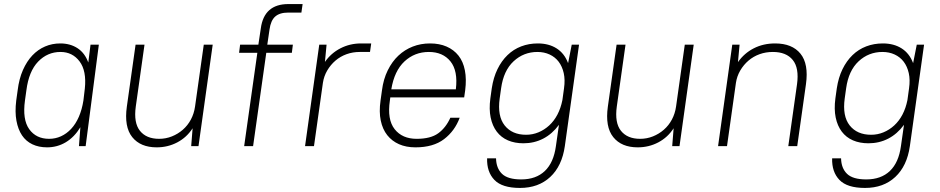

<svg xmlns="http://www.w3.org/2000/svg" viewBox="-20 -720 4630 946"><path d="M212 6Q171 6 139.5 -9Q108 -24 88.5 -53Q69 -82 61 -125Q53 -168 60 -225L67 -275Q74 -332 93 -375Q112 -418 139.5 -447Q167 -476 202 -491Q237 -506 277 -506Q326 -506 362 -482.5Q398 -459 415 -412L426 -500H467L402 0H369L376 -93Q346 -44 304 -19Q262 6 212 6ZM222 -36Q253 -36 280.5 -48.5Q308 -61 330.5 -85Q353 -109 368.5 -144.5Q384 -180 391 -225L398 -284Q407 -371 372 -417.5Q337 -464 278 -464Q214 -464 168 -416.5Q122 -369 110 -275L103 -225Q90 -131 124 -83.5Q158 -36 222 -36Z M752 6Q672 6 631.5 -44.5Q591 -95 605 -195L648 -500H692L649 -195Q638 -115 669.5 -75.5Q701 -36 764 -36Q797 -36 827 -48Q857 -60 881 -81Q905 -102 920.5 -131Q936 -160 941 -195L984 -500H1028L958 0H922L929 -88Q900 -43 853.5 -18.5Q807 6 752 6Z M1163 -500H1253L1265 -580Q1281 -700 1401 -700H1471L1465 -658H1400Q1358 -658 1336 -638.5Q1314 -619 1308 -575L1297 -500H1423L1418 -460H1292L1227 0H1183L1248 -460H1158Z M1553 -500H1589L1581 -415Q1611 -458 1657.5 -482Q1704 -506 1759 -506H1809L1803 -464H1753Q1718 -464 1687.5 -453Q1657 -442 1633 -421.5Q1609 -401 1592.5 -373Q1576 -345 1571 -312L1527 0H1483Z M2027 6Q1981 6 1946 -9.5Q1911 -25 1888 -54Q1865 -83 1856 -126Q1847 -169 1855 -225L1862 -275Q1869 -330 1890.5 -373.5Q1912 -417 1943 -446Q1974 -475 2013.5 -490.5Q2053 -506 2099 -506Q2145 -506 2180.5 -490.5Q2216 -475 2239 -446Q2262 -417 2270.5 -373.5Q2279 -330 2272 -275L2267 -240H1903L1901 -225Q1887 -131 1924.5 -83.5Q1962 -36 2033 -36Q2102 -36 2139.5 -63.5Q2177 -91 2199 -140H2245Q2221 -75 2168 -34.5Q2115 6 2027 6ZM2093 -464Q2023 -464 1973 -417.5Q1923 -371 1908 -280H2226Q2237 -371 2199.5 -417.5Q2162 -464 2093 -464Z M2559 -14Q2516 -14 2482.5 -28.5Q2449 -43 2427.5 -71.5Q2406 -100 2397.5 -141Q2389 -182 2396 -235L2403 -285Q2411 -338 2431 -379Q2451 -420 2480.5 -448.5Q2510 -477 2548 -491.5Q2586 -506 2630 -506Q2684 -506 2722.5 -481.5Q2761 -457 2779 -409L2797 -500H2833L2763 0Q2749 98 2691 152Q2633 206 2542 206Q2454 206 2416 166.5Q2378 127 2380 60H2424Q2425 109 2453.5 136.5Q2482 164 2548 164Q2621 164 2664.5 122.5Q2708 81 2719 0L2734 -105Q2701 -60 2656.5 -37Q2612 -14 2559 -14ZM2572 -56Q2604 -56 2633 -68Q2662 -80 2686 -102Q2710 -124 2726.5 -155.5Q2743 -187 2751 -227L2759 -285Q2765 -327 2757.5 -360Q2750 -393 2732.5 -416Q2715 -439 2688 -451.5Q2661 -464 2628 -464Q2560 -464 2510.5 -418Q2461 -372 2449 -285L2442 -235Q2430 -148 2466.5 -102Q2503 -56 2572 -56Z M3122 6Q3042 6 3001.5 -44.5Q2961 -95 2975 -195L3018 -500H3062L3019 -195Q3008 -115 3039.5 -75.5Q3071 -36 3134 -36Q3167 -36 3197 -48Q3227 -60 3251 -81Q3275 -102 3290.5 -131Q3306 -160 3311 -195L3354 -500H3398L3328 0H3292L3299 -88Q3270 -43 3223.5 -18.5Q3177 6 3122 6Z M3588 -500H3624L3616 -414Q3647 -458 3694 -482Q3741 -506 3799 -506Q3883 -506 3924 -455.5Q3965 -405 3951 -305L3908 0H3864L3907 -305Q3918 -385 3886 -424.5Q3854 -464 3788 -464Q3753 -464 3722.5 -453Q3692 -442 3668 -421.5Q3644 -401 3627.5 -373Q3611 -345 3606 -312L3562 0H3518Z M4259 -14Q4216 -14 4182.5 -28.5Q4149 -43 4127.5 -71.5Q4106 -100 4097.5 -141Q4089 -182 4096 -235L4103 -285Q4111 -338 4131 -379Q4151 -420 4180.5 -448.5Q4210 -477 4248 -491.5Q4286 -506 4330 -506Q4384 -506 4422.5 -481.5Q4461 -457 4479 -409L4497 -500H4533L4463 0Q4449 98 4391 152Q4333 206 4242 206Q4154 206 4116 166.5Q4078 127 4080 60H4124Q4125 109 4153.5 136.5Q4182 164 4248 164Q4321 164 4364.5 122.5Q4408 81 4419 0L4434 -105Q4401 -60 4356.5 -37Q4312 -14 4259 -14ZM4272 -56Q4304 -56 4333 -68Q4362 -80 4386 -102Q4410 -124 4426.5 -155.5Q4443 -187 4451 -227L4459 -285Q4465 -327 4457.5 -360Q4450 -393 4432.5 -416Q4415 -439 4388 -451.5Q4361 -464 4328 -464Q4260 -464 4210.5 -418Q4161 -372 4149 -285L4142 -235Q4130 -148 4166.5 -102Q4203 -56 4272 -56Z"/></svg>

Font: Retni Sans Light
Style: Italic
Weight: 300
Italic angle: -8°
Designer: Vitaly Kuzmin
Foundry: ParaType Ltd.
Version: Version 1.00;June 10, 2019;FontCreator 11.5.0.2425 64-bit; t